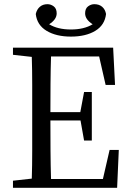

<svg xmlns="http://www.w3.org/2000/svg" viewBox="-20 -898 625 918"><path d="M42 -636V-670H521L530 -492H485L454 -628H224Q222 -564 221.5 -495.5Q221 -427 221 -362H364L382 -458H419V-226H382L365 -322H221V-320Q221 -248 221.5 -177.5Q222 -107 224 -42H472L504 -181H548L540 0H42V-34L132 -44Q134 -108 134 -176.5Q134 -245 134 -312V-359Q134 -425 134 -493.5Q134 -562 132 -626ZM319 -723Q249 -723 203 -750.5Q157 -778 151 -831Q156 -853 170.5 -865.5Q185 -878 207 -878Q223 -878 237 -867.5Q251 -857 251 -834Q251 -805 215 -782Q256 -757 319 -757Q382 -757 423 -782Q387 -805 387 -834Q387 -857 401 -867.5Q415 -878 431 -878Q454 -878 468.5 -865.5Q483 -853 487 -831Q481 -778 435.5 -750.5Q390 -723 319 -723Z"/></svg>

Font: Source Serif 4 Subhead
Style: Regular
Weight: 400
Designer: Frank Grießhammer
Foundry: Adobe Systems Incorporated
Version: Version 4.004;hotconv 1.0.117;makeotfexe 2.5.65602